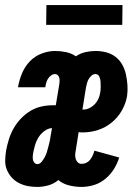

<svg xmlns="http://www.w3.org/2000/svg" viewBox="-28 -729 548 757"><path d="M119 8Q99 8 81 4.5Q63 1 46.5 -7.5Q30 -16 18 -29.5Q6 -43 -1 -60Q-8 -77 -7.5 -96.5Q-7 -116 -4 -135Q0 -157 7 -179.5Q14 -202 25.5 -222.5Q37 -243 54 -261Q71 -279 91.5 -291.5Q112 -304 135 -309Q158 -314 180 -314H192L206 -398Q207 -404 207 -410.5Q207 -417 205.5 -423Q204 -429 199.5 -433Q195 -437 189 -437Q181 -437 173.5 -431.5Q166 -426 161.5 -419Q157 -412 154.5 -403.5Q152 -395 151 -387L150 -385H43L44 -391Q49 -417 60 -442.5Q71 -468 90.5 -488Q110 -508 136.5 -518Q163 -528 189 -528Q211 -528 232.5 -523.5Q254 -519 271 -507Q289 -519 309 -523.5Q329 -528 349 -528Q371 -528 391.5 -522.5Q412 -517 428 -504.5Q444 -492 454 -474Q464 -456 468.5 -435.5Q473 -415 474.5 -393.5Q476 -372 473 -350Q468 -321 452.5 -293.5Q437 -266 412.5 -246Q388 -226 358.5 -216.5Q329 -207 300 -207Q296 -207 291.5 -207Q287 -207 282 -208L271 -138Q269 -129 268.5 -120Q268 -111 270.5 -102.5Q273 -94 279 -88.5Q285 -83 294 -83Q304 -83 313 -87.5Q322 -92 328 -100Q334 -108 338 -117Q342 -126 344 -135L442 -108Q435 -85 421.5 -63Q408 -41 387.5 -24Q367 -7 342.5 0.5Q318 8 294 8Q269 8 244.5 2Q220 -4 202 -19Q184 -4 162 2Q140 8 119 8ZM301 -297Q313 -297 325 -303Q337 -309 346 -318.5Q355 -328 360 -339.5Q365 -351 367 -363Q369 -374 369 -385Q369 -396 368.5 -406.5Q368 -417 363.5 -427Q359 -437 348 -437Q340 -437 333 -431Q326 -425 321.5 -417Q317 -409 315 -401Q313 -393 311 -384L297 -297ZM119 -82Q129 -82 136.5 -91.5Q144 -101 149 -110.5Q154 -120 157 -130Q160 -140 162.5 -150Q165 -160 167.5 -170Q170 -180 171 -190L177 -224Q161 -223 146.5 -212Q132 -201 123 -186Q114 -171 109.5 -154.5Q105 -138 102 -122Q101 -116 101 -109.5Q101 -103 102.5 -97Q104 -91 108.5 -86.5Q113 -82 119 -82ZM154 -631 155 -709H455L454 -631Z"/></svg>

Font: Iosevka SS18 Extrabold
Style: Italic
Weight: 800
Italic angle: -9°
Monospace: yes
Designer: Belleve Invis
Foundry: Belleve Invis
Version: Version 25.1.1; ttfautohint (v1.8.4)